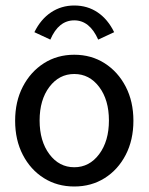

<svg xmlns="http://www.w3.org/2000/svg" viewBox="-20 -669 540 698"><path d="M250 9Q188 9 139.5 -21.5Q91 -52 63 -106Q35 -160 35 -230Q35 -300 63 -354Q91 -408 139.5 -439Q188 -470 250 -470Q312 -470 360.5 -439Q409 -408 437 -354Q465 -300 465 -230Q465 -160 437 -106Q409 -52 360.5 -21.5Q312 9 250 9ZM250 -61Q305 -61 340.5 -108.5Q376 -156 376 -231Q376 -306 340.5 -353Q305 -400 250 -400Q195 -400 159.5 -353Q124 -306 124 -231Q124 -156 159.5 -108.5Q195 -61 250 -61ZM163 -525 105 -552Q128 -599 165.5 -624Q203 -649 250 -649Q298 -649 335 -624Q372 -599 395 -552L337 -525Q306 -595 250 -595Q193 -595 163 -525Z"/></svg>

Font: Inconsolata Medium
Style: Regular
Weight: 500
Monospace: yes
Designer: Raph Levien, Cyreal, Brenton Simpson
Foundry: Raph Levien, Cyreal, Google
Version: Version 3.001; ttfautohint (v1.8.2.53-6de2)